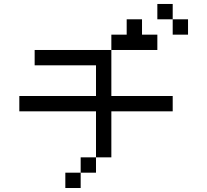

<svg xmlns="http://www.w3.org/2000/svg" viewBox="-20 -943 1040 963"><path d="M538.5 -769.2H769.2V-692.3H538.5V-461.5H846.2V-384.6H538.5V-153.8H461.5V-76.9H384.6V0H307.7V-76.9H384.6V-153.8H461.5V-384.6H76.9V-461.5H461.5V-615.4H153.8V-692.3H538.5ZM846.2 -846.2H923.1V-769.2H846.2ZM769.2 -923.1H846.2V-846.2H769.2ZM692.3 -769.2H769.2V-692.3H692.3ZM615.4 -846.2H692.3V-769.2H615.4Z"/></svg>

Font: Mintsoda - Lime Green 13x16
Style: Regular
Weight: 400
Designer: Mintsoda-15
Version: Version 1.0